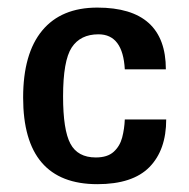

<svg xmlns="http://www.w3.org/2000/svg" viewBox="-20 -466 490 498"><path d="M232.4 11.7Q40 11.7 40 -212.9Q40 -327.1 89.4 -386.7Q138.7 -446.3 232.4 -446.3Q410.2 -446.3 410.2 -286.1Q383.8 -286.1 356.9 -286.1Q330.1 -286.1 303.7 -286.1Q298.8 -377 235.4 -377Q188.5 -377 166 -342.8Q143.6 -308.6 143.6 -215.8Q143.6 -128.9 162.6 -93.3Q181.6 -57.6 228.5 -57.6Q258.8 -57.6 274.9 -72.3Q291 -86.9 296.9 -109.4Q302.7 -131.8 303.7 -156.2Q330.1 -156.2 356.9 -156.2Q383.8 -156.2 411.1 -156.2Q411.1 -77.1 367.7 -32.7Q324.2 11.7 232.4 11.7Z"/></svg>

Font: Namkio Khamti
Style: Bold
Weight: 700
Designer: Debbi Hosken
Foundry: SIL International
Version: Version 3.917